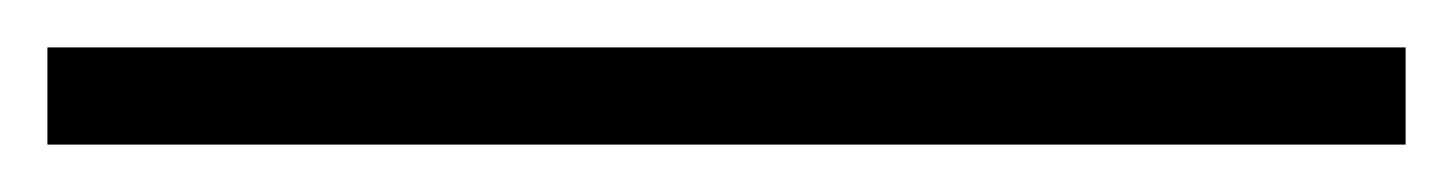

<svg xmlns="http://www.w3.org/2000/svg" viewBox="-20 67 613 81"><path d="M0 128V87H573V128Z"/></svg>

Font: M PLUS 2 Light
Style: Regular
Weight: 300
Designer: Coji Morishita
Foundry: UNDERFOREST DESIGN
Version: Version 1.001